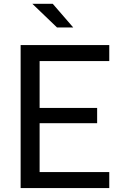

<svg xmlns="http://www.w3.org/2000/svg" viewBox="-20 -960 660 980"><path d="M85.3 0V-730H182.2V0ZM537.7 0H140.5V-81.8H537.7ZM475.8 -331.2H145.5V-409H475.8ZM140.5 -648.2V-730H537.7V-648.2ZM271 -819.8 145.2 -940.5H249.3L353.8 -819.8Z"/></svg>

Font: Monaspace Neon Var ExtraLight
Style: Regular
Weight: 200
Designer: Riley Cran and the Lettermatic Team
Version: Version 1.200 (Monaspace Neon Var)